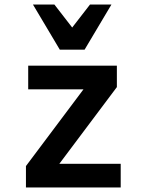

<svg xmlns="http://www.w3.org/2000/svg" viewBox="-20 -831 640 851"><path d="M95 0H515V-105H243L498 -445V-540H105V-435H350L95 -95ZM245 -611H355L474 -811H379L300 -709L221 -811H126Z"/></svg>

Font: CommitMonoV143 ExtLt
Style: Regular
Weight: 200
Monospace: yes
Designer: Eigil Nikolajsen
Foundry: Eigil Nikolajsen
Version: Version 1.143